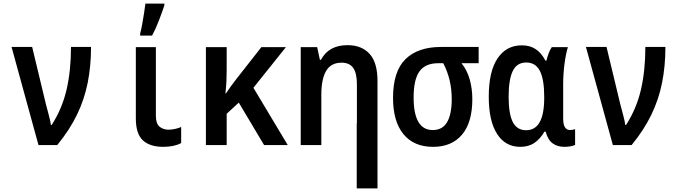

<svg xmlns="http://www.w3.org/2000/svg" viewBox="-20 -803 3750 1063"><path d="M193 0 44 -543H158L234 -227Q242 -196 250.5 -164.5Q259 -133 262 -111H266Q324 -201 348.5 -306.5Q373 -412 373 -543H484Q484 -437 465.5 -344.5Q447 -252 406 -167.5Q365 -83 297 0Z M884 10Q810 10 771 -26Q732 -62 732 -148V-542H843V-162Q843 -118 863.5 -101.5Q884 -85 912 -85Q932 -85 951 -89.5Q970 -94 983 -100V-11Q965 -1 939.5 4.5Q914 10 884 10ZM756 -618Q761 -635 767 -667.5Q773 -700 778 -733Q783 -766 785 -783H890V-773Q878 -737 860.5 -691Q843 -645 822 -606H756Z M1120 0V-542H1235V-415Q1235 -382 1233.5 -351Q1232 -320 1228 -286H1231Q1244 -306 1258 -325Q1272 -344 1289 -366L1427 -542H1563L1383 -317L1573 0H1442L1302 -235L1235 -173V0Z M1645 0V-542H1736L1751 -472H1757Q1800 -553 1904 -553Q1982 -553 2026 -505Q2070 -457 2070 -355V-121V240H1955V-121H1956V-336Q1956 -398 1935.5 -427Q1915 -456 1871 -456Q1813 -456 1786 -411Q1759 -366 1759 -278V0Z M2378 10Q2271 10 2213.5 -60.5Q2156 -131 2156 -261Q2156 -408 2225 -475.5Q2294 -543 2421 -543H2630V-453H2535Q2566 -415 2580.5 -363.5Q2595 -312 2595 -254Q2595 -125 2538 -57.5Q2481 10 2378 10ZM2376 -83Q2430 -83 2455.5 -127Q2481 -171 2481 -254Q2481 -364 2434 -453H2406Q2335 -453 2302.5 -408Q2270 -363 2270 -263Q2270 -83 2376 -83Z M2860 10Q2778 10 2732 -61.5Q2686 -133 2686 -268Q2686 -407 2734.5 -479.5Q2783 -552 2869 -552Q2915 -552 2946.5 -530.5Q2978 -509 3000 -467H3005Q3010 -487 3017.5 -507.5Q3025 -528 3035 -542H3124Q3113 -506 3105.5 -450.5Q3098 -395 3098 -337V-147Q3098 -113 3108 -98Q3118 -83 3136 -83Q3150 -83 3164 -88V-1Q3158 3 3141.5 6.5Q3125 10 3105 10Q3066 10 3039.5 -9.5Q3013 -29 3001 -74H2994Q2972 -35 2939.5 -12.5Q2907 10 2860 10ZM2893 -82Q2993 -82 2993 -261V-269Q2993 -362 2969.5 -409.5Q2946 -457 2893 -457Q2842 -457 2819 -410Q2796 -363 2796 -267Q2796 -173 2819 -127.5Q2842 -82 2893 -82Z M3373 0 3224 -543H3338L3414 -227Q3422 -196 3430.5 -164.5Q3439 -133 3442 -111H3446Q3504 -201 3528.5 -306.5Q3553 -412 3553 -543H3664Q3664 -437 3645.5 -344.5Q3627 -252 3586 -167.5Q3545 -83 3477 0Z"/></svg>

Font: Noto Sans Mono Condensed SemiBold
Style: Regular
Weight: 600
Width: 3
Designer: Monotype Design Team
Foundry: Monotype Imaging Inc.
Version: Version 2.014